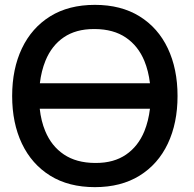

<svg xmlns="http://www.w3.org/2000/svg" viewBox="-20 -755 800 790"><path d="M370.5 15Q262.5 15 186.5 -32.2Q110.5 -79.5 70.2 -164Q30 -248.5 30 -360Q30 -471.5 70.2 -556Q110.5 -640.5 186.5 -687.8Q262.5 -735 370.5 -735Q478 -735 554.2 -687.8Q630.5 -640.5 670.5 -556Q710.5 -471.5 710.5 -360Q710.5 -248.5 670.5 -164Q630.5 -79.5 554.2 -32.2Q478 15 370.5 15ZM597 -412.5Q591 -463 574 -504.5Q548.5 -566 497.8 -600.5Q447 -635 370.5 -635.5Q368.5 -635.5 366 -635.5Q292.5 -635.5 242.5 -601.5Q192.5 -567.5 167 -505Q150 -463 144 -412.5ZM370.5 -84.5Q372.5 -84.5 375 -84.5Q448.5 -84.5 498.5 -118.8Q548.5 -153 574 -215Q591 -257 597 -307.5H143.5Q149 -257 166 -216Q191.5 -154 242.8 -119.5Q294 -85 370.5 -84.5Z"/></svg>

Font: Cns Manrope SemBd
Style: Regular
Weight: 600
Designer: Mikhail Sharanda
Foundry: Mikhail Sharanda
Version: Version 4.504